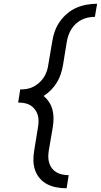

<svg xmlns="http://www.w3.org/2000/svg" viewBox="-20 -853 540 1026"><path d="M336 153Q308 153 281.5 148Q255 143 232.5 131.5Q210 120 193 100.5Q176 81 167.5 56.5Q159 32 158.5 5Q158 -22 163 -50L183 -173Q186 -190 186 -207.5Q186 -225 181 -240.5Q176 -256 166 -269Q156 -282 142 -290.5Q128 -299 111 -302Q94 -305 77 -305L88 -375Q106 -375 124 -378Q142 -381 158.5 -389.5Q175 -398 189.5 -411Q204 -424 214 -439.5Q224 -455 230 -472.5Q236 -490 238 -507L259 -630Q263 -658 272.5 -685Q282 -712 299 -736.5Q316 -761 339 -780.5Q362 -800 388.5 -811.5Q415 -823 443 -828Q471 -833 499 -833L487 -763Q470 -763 452 -759.5Q434 -756 417.5 -748Q401 -740 386.5 -727Q372 -714 362 -698Q352 -682 346 -665Q340 -648 337 -630L317 -507Q313 -483 305.5 -459.5Q298 -436 285 -414Q272 -392 253.5 -373Q235 -354 213 -340Q230 -326 242.5 -307Q255 -288 260.5 -266Q266 -244 266 -220.5Q266 -197 262 -173L241 -50Q238 -32 238 -15Q238 2 243 18Q248 34 258 47Q268 60 282 68Q296 76 313 79.5Q330 83 347 83L336 153Z"/></svg>

Font: Iosevka SS04 Oblique
Style: Regular
Weight: 400
Italic angle: -9°
Monospace: yes
Designer: Belleve Invis
Foundry: Belleve Invis
Version: Version 19.0.0; ttfautohint (v1.8.4)